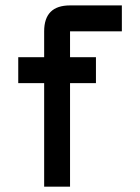

<svg xmlns="http://www.w3.org/2000/svg" viewBox="-20 -704 528 724"><path d="M439.5 -683.6V-585.9H244.1V-488.3H341.8V-390.6H244.1V0H146.5V-390.6H48.8V-488.3H146.5V-585.9Q146.5 -683.6 244.1 -683.6Z"/></svg>

Font: BabelStone Runic Norn
Style: Regular
Weight: 400
Designer: Andrew West
Foundry: BabelStone
Version: Version 3.002 March 14, 2022